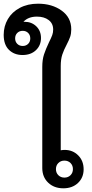

<svg xmlns="http://www.w3.org/2000/svg" viewBox="-85 -1010 499 1040"><path d="M368 -93Q368 -48 337.5 -19Q307 10 258 10Q208 10 176 -20.5Q144 -51 144 -100V-648Q144 -687 153.5 -715.5Q163 -744 180 -780Q193 -806 198 -820Q203 -834 203 -850Q203 -883 178.5 -901.5Q154 -920 115 -920Q68 -920 42 -892H48Q86 -892 111.5 -867.5Q137 -843 137 -804Q137 -764 109.5 -738Q82 -712 37 -712Q-8 -712 -36.5 -740Q-65 -768 -65 -821Q-65 -868 -42.5 -906.5Q-20 -945 22.5 -967.5Q65 -990 121 -990Q197 -990 249 -952.5Q301 -915 301 -851Q301 -828 295 -810.5Q289 -793 276 -768Q261 -740 252.5 -714.5Q244 -689 244 -652V-196Q256 -198 265 -198Q309 -198 338.5 -168.5Q368 -139 368 -93ZM38 -843Q20 -843 8.5 -831.5Q-3 -820 -3 -802Q-3 -784 8.5 -772.5Q20 -761 38 -761Q56 -761 67.5 -772.5Q79 -784 79 -802Q79 -820 67.5 -831.5Q56 -843 38 -843ZM310 -94Q310 -114 297 -127Q284 -140 264 -140Q244 -140 231 -127Q218 -114 218 -94Q218 -74 231 -61Q244 -48 264 -48Q284 -48 297 -61Q310 -74 310 -94Z"/></svg>

Font: Sarabun Medium
Style: Regular
Weight: 500
Designer: Suppakit Chalermlarp | Katatrad Co.,Ltd.
Foundry: Cadson Demak Co.,Ltd.
Version: Version 1.000; ttfautohint (v1.6)